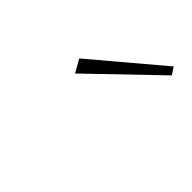

<svg xmlns="http://www.w3.org/2000/svg" viewBox="-38 -827 424 424"><g transform="rotate(-45 174.5 -614.5)"><path d="M177 -683 325 -529 342 -540 207 -700Z"/></g></svg>

Font: Jost ExtraLight
Style: Italic
Weight: 250
Italic angle: -5°
Version: Version 3.710